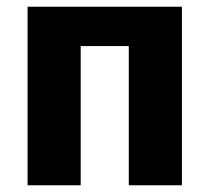

<svg xmlns="http://www.w3.org/2000/svg" viewBox="-20 -551 623 571"><path d="M521 0V-531H62V0H220V-414H363V0Z"/></svg>

Font: Fira Sans
Style: Bold
Weight: 700
Designer: Carrois Corporate & Edenspiekermann AG
Foundry: Carrois Corporate GbR & Edenspiekermann AG
Version: Version 4.203